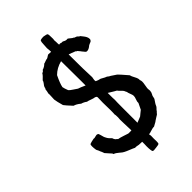

<svg xmlns="http://www.w3.org/2000/svg" viewBox="-243 -830 984 984"><g transform="rotate(-45 249.5 -337.5)"><path d="M303 -8 305 5Q304 15 304.5 25Q305 35 305 45.5Q305 56 303 61Q300 65 278 67Q275 67 271 67.5Q267 68 264.5 68.5Q262 69 259 68Q256 67 254 65Q249 46 251 11V-5Q236 -5 228 -6Q212 -10 203 -9Q196 -13 177 -20.5Q158 -28 149 -33Q142 -36 128 -48.5Q114 -61 103 -64Q102 -68 100 -71Q98 -74 94 -77.5Q90 -81 89 -83Q75 -99 73 -101Q72 -106 68.5 -113.5Q65 -121 64 -123Q64 -126 55 -143Q50 -175 55 -184Q64 -188 86 -192Q90 -190 100.5 -193.5Q111 -197 116 -194Q121 -194 122.5 -187Q124 -180 125 -179Q127 -170 130 -161L135 -151Q141 -139 155 -127Q156 -126 157 -122Q158 -118 160 -116Q161 -112 166.5 -108.5Q172 -105 173 -102Q186 -100 205 -93.5Q224 -87 231 -85H253V-96Q253 -102 251.5 -137.5Q250 -173 252 -181Q252 -200 250 -205Q251 -211 251 -235Q249 -298 251 -328L250 -330Q250 -331 250 -332Q249 -332 242 -337Q232 -338 218 -343.5Q204 -349 196 -350Q183 -360 168 -364Q149 -380 133 -384Q104 -415 97 -425Q87 -460 85 -477Q85 -485 86 -499Q87 -513 86 -522Q88 -526 89 -534Q90 -542 91 -547Q91 -548 92 -548L94 -550Q94 -551 94.5 -554.5Q95 -558 96 -559Q98 -564 105 -572.5Q112 -581 113 -588Q132 -605 138 -616Q146 -617 151 -626Q168 -631 179 -643Q185 -644 193 -647.5Q201 -651 207 -651Q211 -652 217 -656.5Q223 -661 226 -662Q241 -662 247 -661Q247 -675 245 -689Q246 -694 246.5 -713.5Q247 -733 250 -739Q254 -744 275 -744Q296 -741 299 -736Q301 -731 301 -714Q302 -701 300 -689Q300 -684 300.5 -684Q301 -684 301 -679V-670Q301 -665 301.5 -662Q302 -659 302 -658Q308 -658 311 -659Q313 -657 316 -656.5Q319 -656 321.5 -656.5Q324 -657 327 -656Q329 -655 333.5 -652.5Q338 -650 343 -649Q348 -648 354 -649Q358 -647 365.5 -640.5Q373 -634 375 -633Q378 -633 379 -632L380 -630Q380 -629 381 -629Q384 -627 389.5 -625.5Q395 -624 397 -622Q398 -621 402 -617Q406 -613 409 -613Q412 -609 419 -600.5Q426 -592 430 -584Q434 -576 434 -566Q433 -562 430.5 -558.5Q428 -555 425 -554Q422 -553 416.5 -550.5Q411 -548 409 -547Q392 -532 379 -533Q373 -533 367.5 -541Q362 -549 360 -550Q358 -554 352.5 -560Q347 -566 345 -569Q341 -569 338 -574Q314 -584 301 -588Q301 -472 304 -420Q304 -418 302.5 -412Q301 -406 301 -402Q301 -400 301.5 -397Q302 -394 302 -393Q314 -387 329 -384Q332 -383 349 -373Q360 -370 368 -362Q375 -359 387.5 -350Q400 -341 404 -339Q410 -334 447 -291Q448 -283 458 -265Q468 -247 466 -237Q472 -227 467 -202.5Q462 -178 464 -170Q466 -164 463 -151Q462 -147 459 -142Q456 -137 455 -134Q454 -132 453 -125Q452 -118 450 -115L438 -97Q436 -95 434 -90Q432 -85 431 -83Q429 -79 422 -72Q421 -71 420 -70Q416 -67 416 -64Q413 -62 403 -50Q399 -48 390 -42Q381 -36 376 -33Q372 -29 362.5 -24.5Q353 -20 349 -17Q342 -17 335.5 -15.5Q329 -14 321.5 -11.5Q314 -9 310 -8ZM250 -414V-446Q249 -494 249 -591Q210 -581 184 -555Q164 -514 160 -492Q162 -480 170 -460Q176 -453 191 -443.5Q206 -434 211 -430Q222 -427 250 -414ZM303 -91 335 -104Q340 -109 349.5 -116Q359 -123 362 -126Q365 -131 370 -142.5Q375 -154 378 -159Q377 -168 382 -180.5Q387 -193 387 -202Q387 -209 382 -221Q377 -233 376 -241Q370 -252 370 -254Q366 -260 357 -268.5Q348 -277 345 -282Q340 -284 303 -307Q303 -260 304 -256Q303 -246 303 -195Z"/></g></svg>

Font: FuturaRenner
Style: Regular
Weight: 400
Designer: BSozoo
Foundry: BSozoo
Version: Version 1.001;PS 001.001;hotconv 1.0.70;makeotf.lib2.5.58329